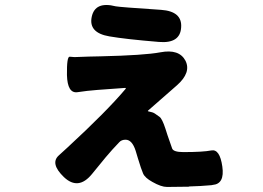

<svg xmlns="http://www.w3.org/2000/svg" viewBox="-20 -667 1040 760"><path d="M344 22Q290 88 233 34Q177 -20 213 -52Q217 -55 247 -83Q403 -227 477 -315Q480 -319 475 -319L365 -311Q325 -308 286 -302Q247 -297 245 -370Q244 -444 256 -442.5Q268 -441 275 -441Q318 -443 331 -443Q336 -443 377 -444Q552 -448 615 -460Q689 -474 714 -427Q738 -380 680 -329L567 -230Q563 -227 568 -226Q585 -223 593 -217.5Q601 -212 611.5 -204.5Q622 -197 635 -157L643 -132Q656 -93 661.5 -79Q667 -65 706 -65Q783 -65 816.5 -71.5Q850 -78 860 -8Q870 61 822 65L817 66Q774 70 730 71L727 72Q684 73 641 73Q618 73 583 53Q554 37 546.5 20Q539 3 526 -40L517 -70Q503 -114 477 -114Q461 -114 452 -104Q424 -75 398 -44ZM697 -558Q693 -494 609 -501Q476 -512 413 -523Q330 -537 343 -600Q356 -663 438 -642Q452 -639 618 -628Q702 -622 697 -558Z"/></svg>

Font: Resource Han Rounded JP Heavy
Style: Regular
Weight: 900
Designer: Cyano Hao (round all glyphs); Ryoko NISHIZUKA 西塚涼子 (kana, bopomofo & ideographs); Paul D. Hunt (Latin, Greek & Cyrillic)
Foundry: Cyano Hao
Version: 0.990